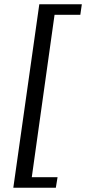

<svg xmlns="http://www.w3.org/2000/svg" viewBox="-20 -744 401 894"><path d="M234 -675 128 81H248L240 130H42L163 -724H361L354 -675Z"/></svg>

Font: Rosario Light
Style: Italic
Weight: 300
Italic angle: -8.05°
Designer: Hector Gatti
Foundry: Omnibus Type
Version: Version 1.101; ttfautohint (v1.8.1.43-b0c9)